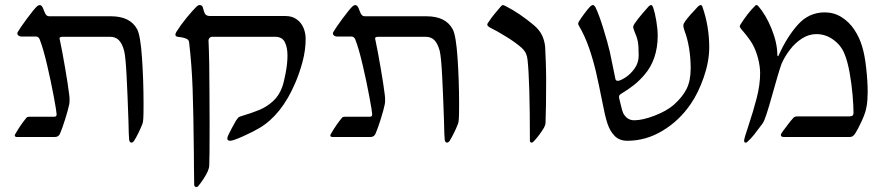

<svg xmlns="http://www.w3.org/2000/svg" viewBox="-20 -548 3559 768"><path d="M101.1 -81.1H197.3Q206.5 -81.1 206.5 -90.8Q206.5 -100.1 195.1 -161.9Q183.6 -223.6 168.2 -289.1Q152.8 -354.5 139.6 -388.2Q137.7 -394.5 133.5 -398.2Q129.4 -401.9 124 -401.9H65.4Q59.1 -401.9 54.2 -405.5Q49.3 -409.2 49.3 -415Q49.3 -417.5 52.2 -421.9Q60.5 -436.5 88.6 -474.6Q116.7 -512.7 128.9 -523.4Q134.8 -527.8 138.7 -527.8Q147 -527.8 152.3 -514.6Q153.8 -511.2 157.7 -501Q161.6 -490.7 166 -486.8Q170.4 -482.9 177.2 -482.9H423.8Q501 -482.9 528.8 -430.7Q542 -405.3 548.1 -315.2Q554.2 -225.1 554.2 -132.8Q554.2 -85 553.2 -73.7Q552.2 -58.1 549.8 -52.7Q535.6 -16.6 516.6 15.1Q514.6 18.1 511.7 20.3Q508.8 22.5 506.3 22.5Q502.4 22.5 499.8 19.5Q497.1 16.6 496.6 10.7Q495.1 0.5 493.7 -67.4Q490.2 -171.4 486.3 -246.1Q482.4 -320.8 476.6 -344.7Q468.8 -373.5 455.6 -387.2Q442.4 -400.9 419.4 -400.9H231.4Q225.1 -400.9 221.7 -399.4Q218.3 -397.9 218.3 -395.5Q218.3 -395 218.5 -392.1Q218.8 -389.2 220.2 -384.3Q229 -343.3 240.7 -274.9Q252.4 -206.5 256.8 -169.4Q258.3 -159.2 258.3 -147.9Q258.3 -137.2 256.8 -130.4Q252.4 -108.4 240.7 -71.3Q229 -34.2 220.7 -15.1Q215.3 0 199.7 0H46.9Q43.5 0 41.3 -1.7Q39.1 -3.4 39.1 -5.9Q39.1 -9.8 42.5 -14.2Q62 -47.9 83.5 -74.2Q86.4 -78.6 89.4 -79.8Q92.3 -81.1 101.1 -81.1Z M689.9 -400.9Q681.6 -402.8 681.6 -409.2Q681.6 -413.6 685.1 -419.9Q703.1 -448.7 727.1 -477.8Q751 -506.8 766.1 -521.5Q772.5 -527.8 778.8 -527.8Q783.7 -527.8 787.4 -524.7Q791 -521.5 792 -516.1Q793.5 -511.7 795.9 -502.4Q798.3 -493.2 804 -488.5Q809.6 -483.9 821.3 -483.9H1122.1Q1148.4 -483.9 1166.5 -470.9Q1184.6 -458 1193.6 -437.3Q1202.6 -416.5 1202.6 -392.1Q1202.6 -347.7 1190.2 -301Q1177.7 -254.4 1160.2 -214.4Q1106.4 -88.9 1018.1 -36.1Q993.7 -21.5 953.1 -3.2Q912.6 15.1 900.4 15.1Q889.2 15.1 889.2 5.4Q889.2 -2.4 906.2 -33.4Q923.3 -64.5 924.8 -66.9Q930.2 -74.7 933.1 -77.6Q936 -80.6 942.4 -82.5Q988.3 -96.2 1017.6 -108.4Q1046.9 -120.6 1071.5 -142.8Q1096.2 -165 1108.9 -200.2Q1115.7 -219.2 1122.8 -256.8Q1129.9 -294.4 1129.9 -325.7Q1129.9 -358.9 1119.1 -379.9Q1108.4 -400.9 1080.1 -400.9H827.1Q822.8 -400.9 818.4 -396.5Q814 -392.1 814 -386.7Q817.9 -306.2 817.9 -168.9L818.4 -44.4Q818.4 89.4 816.9 116.2Q816.9 118.7 815.4 124.3Q814 129.9 811.5 136.2Q805.2 150.4 793.7 168Q782.2 185.5 772.9 196.3Q770 200.2 765.1 200.2Q761.7 200.2 759.3 197.5Q756.8 194.8 756.8 191.9Q756.3 163.1 755.9 122.3Q755.4 81.5 755.4 59.1Q753.9 -95.7 750.5 -192.1Q747.1 -288.6 736.3 -379.9Q734.9 -389.6 723.9 -393.8Q712.9 -397.9 702.9 -399.2Q692.9 -400.4 689.9 -400.9Z M1363.3 -81.1H1459.5Q1468.8 -81.1 1468.8 -90.8Q1468.8 -100.1 1457.3 -161.9Q1445.8 -223.6 1430.4 -289.1Q1415 -354.5 1401.9 -388.2Q1399.9 -394.5 1395.8 -398.2Q1391.6 -401.9 1386.2 -401.9H1327.6Q1321.3 -401.9 1316.4 -405.5Q1311.5 -409.2 1311.5 -415Q1311.5 -417.5 1314.5 -421.9Q1322.8 -436.5 1350.8 -474.6Q1378.9 -512.7 1391.1 -523.4Q1397 -527.8 1400.9 -527.8Q1409.2 -527.8 1414.6 -514.6Q1416 -511.2 1419.9 -501Q1423.8 -490.7 1428.2 -486.8Q1432.6 -482.9 1439.5 -482.9H1686Q1763.2 -482.9 1791 -430.7Q1804.2 -405.3 1810.3 -315.2Q1816.4 -225.1 1816.4 -132.8Q1816.4 -85 1815.4 -73.7Q1814.5 -58.1 1812 -52.7Q1797.9 -16.6 1778.8 15.1Q1776.9 18.1 1773.9 20.3Q1771 22.5 1768.6 22.5Q1764.6 22.5 1762 19.5Q1759.3 16.6 1758.8 10.7Q1757.3 0.5 1755.9 -67.4Q1752.4 -171.4 1748.5 -246.1Q1744.6 -320.8 1738.8 -344.7Q1731 -373.5 1717.8 -387.2Q1704.6 -400.9 1681.6 -400.9H1493.7Q1487.3 -400.9 1483.9 -399.4Q1480.5 -397.9 1480.5 -395.5Q1480.5 -395 1480.7 -392.1Q1481 -389.2 1482.4 -384.3Q1491.2 -343.3 1502.9 -274.9Q1514.6 -206.5 1519 -169.4Q1520.5 -159.2 1520.5 -147.9Q1520.5 -137.2 1519 -130.4Q1514.6 -108.4 1502.9 -71.3Q1491.2 -34.2 1482.9 -15.1Q1477.5 0 1461.9 0H1309.1Q1305.7 0 1303.5 -1.7Q1301.3 -3.4 1301.3 -5.9Q1301.3 -9.8 1304.7 -14.2Q1324.2 -47.9 1345.7 -74.2Q1348.6 -78.6 1351.6 -79.8Q1354.5 -81.1 1363.3 -81.1Z M2099.6 15.1Q2099.6 -221.2 2090.3 -308.1Q2088.9 -322.3 2084 -333.5Q2079.1 -344.7 2066.9 -356.4Q2043.9 -377 2005.9 -400.6Q1967.8 -424.3 1938.5 -438.5Q1933.6 -441.9 1931.4 -444.1Q1929.2 -446.3 1929.2 -449.7Q1929.2 -452.6 1931.6 -456.3Q1934.1 -460 1935.1 -460.9Q1943.8 -475.1 1960 -494.6Q1976.1 -514.2 1984.4 -523.4Q1984.9 -523.9 1987.3 -525.9Q1989.7 -527.8 1991.7 -527.8Q1993.7 -527.8 1997.3 -526.1Q2001 -524.4 2002.9 -523.4Q2057.1 -496.1 2116.7 -446.3Q2138.7 -427.2 2148.4 -406.2Q2158.2 -385.3 2160.6 -360.8Q2161.6 -344.7 2163.1 -302.2Q2164.6 -259.8 2164.6 -229.5Q2164.6 -113.8 2162.1 -56.6Q2162.1 -52.2 2160.2 -47.1Q2158.2 -42 2156.2 -37.6Q2147.9 -22.9 2133.8 -4.6Q2119.6 13.7 2112.3 20Q2109.4 22.5 2106.4 22.5Q2103.5 22.5 2101.6 20.3Q2099.6 18.1 2099.6 15.1Z M2389.6 -138.7Q2375 -212.4 2363.8 -260.7Q2352.5 -309.1 2335.7 -357.7Q2318.8 -406.2 2294.9 -446.3Q2292.5 -451.2 2292.5 -453.1Q2292.5 -455.1 2294.9 -460.9Q2301.8 -472.2 2316.4 -492.2Q2331.1 -512.2 2340.3 -521.5Q2343.3 -524.4 2345.9 -526.1Q2348.6 -527.8 2351.1 -527.8Q2355 -527.8 2357.4 -525.1Q2359.9 -522.5 2362.3 -518.1Q2377 -487.3 2394 -431.6Q2411.1 -376 2419.4 -340.3L2441.9 -231Q2442.9 -228.5 2445.1 -226.6Q2447.3 -224.6 2450.7 -224.6Q2460.4 -224.6 2481.2 -237.8Q2502 -251 2518.3 -273.9Q2534.7 -296.9 2534.7 -325.7Q2534.7 -362.8 2531.5 -380.9Q2528.3 -398.9 2516.1 -426.8Q2515.1 -430.2 2513.9 -433.8Q2512.7 -437.5 2512.7 -439.5Q2512.7 -444.8 2517.1 -451.7Q2531.2 -473.1 2551.8 -496.3Q2572.3 -519.5 2574.7 -522.5Q2580.1 -527.8 2584 -527.8Q2587.4 -527.8 2589.4 -524.7Q2591.3 -521.5 2593.3 -516.1Q2599.6 -497.6 2605.2 -464.6Q2610.8 -431.6 2610.8 -405.8Q2610.8 -309.6 2557.1 -248Q2537.1 -224.6 2514.6 -207Q2492.2 -189.5 2463.9 -172.4Q2456.1 -168 2456.1 -160.2Q2456.1 -156.2 2458 -149.4Q2463.4 -125.5 2467.8 -109.9Q2472.2 -94.2 2477.1 -88.4Q2491.7 -66.9 2517.1 -66.9Q2550.3 -66.9 2598.4 -85.4Q2646.5 -104 2674.8 -128.4Q2709.5 -159.2 2726.1 -191.9Q2742.7 -224.6 2742.7 -274.9Q2742.7 -316.4 2736.3 -355.2Q2730 -394 2718.3 -424.3Q2717.8 -426.3 2715.6 -433.3Q2713.4 -440.4 2713.4 -445.3Q2713.4 -450.2 2715.3 -454.1Q2717.3 -458 2721.7 -464.4Q2737.3 -485.8 2772.5 -522.5Q2778.8 -527.8 2782.7 -527.8Q2785.2 -527.8 2787.4 -525.4Q2789.6 -522.9 2790 -520Q2816.9 -442.4 2816.9 -358.9Q2816.9 -301.8 2794.9 -238.5Q2772.9 -175.3 2742.7 -131.8Q2697.3 -65.4 2630.4 -25.1Q2563.5 15.1 2489.7 15.1Q2457 15.1 2438 -4.9Q2418.9 -24.9 2409.2 -55.7Q2399.4 -86.4 2389.6 -138.7Z M2990.7 -370.1Q2978.5 -392.1 2953.6 -421.4Q2946.8 -428.7 2942.4 -435.1Q2941.9 -436 2940.4 -438.2Q2939 -440.4 2939 -442.9Q2939 -444.8 2942.4 -450.7Q2970.7 -495.6 3000.5 -524.9Q3003.4 -527.8 3006.3 -527.8Q3008.8 -527.8 3011.7 -524.9Q3043.9 -488.8 3066.7 -431.9Q3089.4 -375 3089.4 -327.1Q3089.4 -323.7 3091.8 -323.7Q3093.3 -323.7 3094.2 -325.7Q3127.9 -400.9 3171.9 -449.7Q3215.8 -498.5 3278.8 -498.5Q3315.9 -498.5 3346.2 -479.5Q3376.5 -460.4 3397 -429.7Q3417.5 -398.9 3428.2 -363.3Q3439 -328.6 3444.8 -275.6Q3450.7 -222.7 3450.7 -180.2Q3450.7 -170.4 3449.7 -150.6Q3448.7 -130.9 3444.8 -114.7Q3440.9 -94.2 3426 -62Q3411.1 -29.8 3401.4 -15.1Q3395.5 -6.3 3390.9 -3.2Q3386.2 0 3378.4 0H3115.7Q3103.5 0 3103.5 -7.8Q3103.5 -11.7 3105.5 -14.2Q3108.9 -20 3127.2 -44.2Q3145.5 -68.4 3149.4 -71.8Q3150.4 -72.8 3152.8 -75.9Q3155.3 -79.1 3159.4 -80.8Q3163.6 -82.5 3169.4 -82.5H3377.4Q3385.3 -82.5 3389.6 -85.2Q3394 -87.9 3394 -98.6Q3394 -123 3390.4 -167Q3386.7 -210.9 3378.4 -257.6Q3370.1 -304.2 3357.4 -334Q3343.8 -367.2 3313 -389.4Q3282.2 -411.6 3245.6 -411.6Q3215.3 -411.6 3188 -394Q3160.6 -376.5 3139.9 -349.4Q3119.1 -322.3 3106 -292.5Q3099.6 -274.4 3089.8 -241.2Q3080.1 -208 3075.7 -191.9Q3068.8 -166.5 3056.9 -126.2Q3044.9 -85.9 3038.1 -69.3Q3034.2 -59.6 3029.3 -52.7Q3011.2 -28.3 2997.3 -10.5Q2983.4 7.3 2968.8 20Q2966.8 22.5 2961.9 22.5Q2956.5 22.5 2956.5 14.2Q2956.5 9.3 2961.2 -6.1Q2965.8 -21.5 2972.2 -40Q2993.7 -104.5 3007.1 -157Q3020.5 -209.5 3020.5 -255.4Q3020.5 -281.7 3012.5 -313.5Q3004.4 -345.2 2990.7 -370.1Z"/></svg>

Font: David Libre
Style: Regular
Weight: 400
Version: Version 1.000